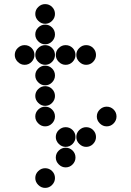

<svg xmlns="http://www.w3.org/2000/svg" viewBox="-20 -718 640 936"><path d="M152 -650Q152 -631 166.5 -616.5Q181 -602 200 -602Q220 -602 234 -616.5Q248 -631 248 -650Q248 -670 234 -684Q220 -698 200 -698Q181 -698 166.5 -684Q152 -670 152 -650ZM152 -550Q152 -531 166.5 -516.5Q181 -502 200 -502Q220 -502 234 -516.5Q248 -531 248 -550Q248 -570 234 -584Q220 -598 200 -598Q181 -598 166.5 -584Q152 -570 152 -550ZM52 -450Q52 -431 66.5 -416.5Q81 -402 100 -402Q120 -402 134 -416.5Q148 -431 148 -450Q148 -470 134 -484Q120 -498 100 -498Q81 -498 66.5 -484Q52 -470 52 -450ZM152 -450Q152 -431 166.5 -416.5Q181 -402 200 -402Q220 -402 234 -416.5Q248 -431 248 -450Q248 -470 234 -484Q220 -498 200 -498Q181 -498 166.5 -484Q152 -470 152 -450ZM252 -450Q252 -431 266.5 -416.5Q281 -402 300 -402Q320 -402 334 -416.5Q348 -431 348 -450Q348 -470 334 -484Q320 -498 300 -498Q281 -498 266.5 -484Q252 -470 252 -450ZM352 -450Q352 -431 366.5 -416.5Q381 -402 400 -402Q420 -402 434 -416.5Q448 -431 448 -450Q448 -470 434 -484Q420 -498 400 -498Q381 -498 366.5 -484Q352 -470 352 -450ZM152 -350Q152 -331 166.5 -316.5Q181 -302 200 -302Q220 -302 234 -316.5Q248 -331 248 -350Q248 -370 234 -384Q220 -398 200 -398Q181 -398 166.5 -384Q152 -370 152 -350ZM152 -250Q152 -231 166.5 -216.5Q181 -202 200 -202Q220 -202 234 -216.5Q248 -231 248 -250Q248 -270 234 -284Q220 -298 200 -298Q181 -298 166.5 -284Q152 -270 152 -250ZM152 -150Q152 -131 166.5 -116.5Q181 -102 200 -102Q220 -102 234 -116.5Q248 -131 248 -150Q248 -170 234 -184Q220 -198 200 -198Q181 -198 166.5 -184Q152 -170 152 -150ZM452 -150Q452 -131 466.5 -116.5Q481 -102 500 -102Q520 -102 534 -116.5Q548 -131 548 -150Q548 -170 534 -184Q520 -198 500 -198Q481 -198 466.5 -184Q452 -170 452 -150ZM252 -50Q252 -31 266.5 -16.5Q281 -2 300 -2Q320 -2 334 -16.5Q348 -31 348 -50Q348 -70 334 -84Q320 -98 300 -98Q281 -98 266.5 -84Q252 -70 252 -50ZM352 -50Q352 -31 366.5 -16.5Q381 -2 400 -2Q420 -2 434 -16.5Q448 -31 448 -50Q448 -70 434 -84Q420 -98 400 -98Q381 -98 366.5 -84Q352 -70 352 -50ZM252 50Q252 69 266.5 83.5Q281 98 300 98Q320 98 334 83.5Q348 69 348 50Q348 30 334 16Q320 2 300 2Q281 2 266.5 16Q252 30 252 50ZM152 150Q152 169 166.5 183.5Q181 198 200 198Q220 198 234 183.5Q248 169 248 150Q248 130 234 116Q220 102 200 102Q181 102 166.5 116Q152 130 152 150Z"/></svg>

Font: Matrix Sans Print
Style: Regular
Weight: 400
Designer: Brad Neil
Version: Version 1.100